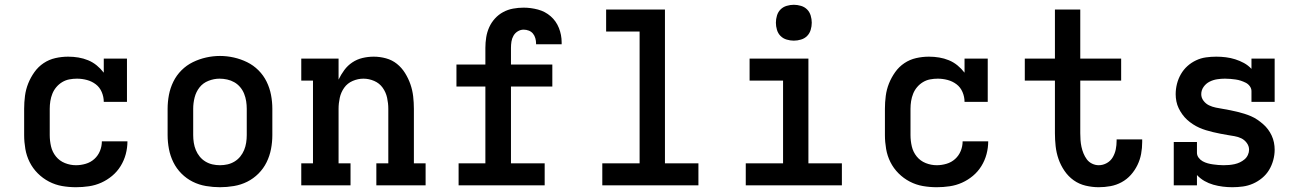

<svg xmlns="http://www.w3.org/2000/svg" viewBox="-20 -775 5440 803"><path d="M298 8Q268 8 239.5 3Q211 -2 185 -15.5Q159 -29 138 -50Q117 -71 104 -97Q91 -123 86 -152Q81 -181 81 -210V-320Q81 -347 84.5 -374Q88 -401 98 -426Q108 -451 124 -473.5Q140 -496 162.5 -511Q185 -526 211.5 -532Q238 -538 265 -538Q287 -538 308 -534.5Q329 -531 348.5 -523Q368 -515 384.5 -501.5Q401 -488 414 -471V-530H511V-349H414Q414 -370 405.5 -390Q397 -410 380.5 -422.5Q364 -435 343.5 -440.5Q323 -446 302 -446Q286 -446 270 -443Q254 -440 240 -431.5Q226 -423 215.5 -410.5Q205 -398 199 -383Q193 -368 190.5 -352Q188 -336 188 -320V-210Q188 -186 193.5 -162.5Q199 -139 214 -120.5Q229 -102 251.5 -93Q274 -84 298 -84Q318 -84 338.5 -90Q359 -96 374.5 -110Q390 -124 398 -143.5Q406 -163 406 -184Q406 -184 406 -184Q406 -184 406 -184H513Q513 -184 513 -184Q513 -184 513 -184Q513 -157 506 -130.5Q499 -104 484.5 -80.5Q470 -57 449 -39.5Q428 -22 403.5 -11Q379 0 352 4Q325 8 298 8Z M900 8Q871 8 841.5 3Q812 -2 786 -15Q760 -28 739 -49Q718 -70 705 -96.5Q692 -123 686.5 -152Q681 -181 681 -210V-320Q681 -349 686.5 -378Q692 -407 705 -433.5Q718 -460 739 -481Q760 -502 786.5 -515Q813 -528 842 -534.5Q871 -541 900 -541Q929 -541 958 -534.5Q987 -528 1013.5 -515Q1040 -502 1061 -481Q1082 -460 1095 -433.5Q1108 -407 1113.5 -378Q1119 -349 1119 -320V-210Q1119 -181 1113.5 -152Q1108 -123 1095 -96.5Q1082 -70 1061 -49Q1040 -28 1014 -15Q988 -2 958.5 3Q929 8 900 8ZM900 -84Q916 -84 931.5 -87.5Q947 -91 961 -99.5Q975 -108 985 -120.5Q995 -133 1001 -147.5Q1007 -162 1009.5 -178Q1012 -194 1012 -210V-320Q1012 -336 1009.5 -352Q1007 -368 1001 -383Q995 -398 984.5 -410.5Q974 -423 960 -431Q946 -439 930 -442.5Q914 -446 898 -446Q875 -446 852 -437Q829 -428 814.5 -409.5Q800 -391 794 -367.5Q788 -344 788 -320V-210Q788 -194 790.5 -178Q793 -162 799 -147.5Q805 -133 815 -120.5Q825 -108 839 -99.5Q853 -91 868.5 -87.5Q884 -84 900 -84Z M1240 0V-92H1289V-438H1240V-530H1396V-442Q1406 -463 1420 -482Q1434 -501 1453.5 -514Q1473 -527 1496 -532.5Q1519 -538 1543 -538Q1569 -538 1594.5 -531Q1620 -524 1640 -508Q1660 -492 1674 -469.5Q1688 -447 1696.5 -422.5Q1705 -398 1708 -372Q1711 -346 1711 -320V-92H1760V0H1554V-92H1604V-320Q1604 -343 1599 -366Q1594 -389 1580.5 -408Q1567 -427 1545 -436.5Q1523 -446 1500 -446Q1477 -446 1455 -436.5Q1433 -427 1419.5 -408Q1406 -389 1401 -366Q1396 -343 1396 -320V-92H1446V0Z M1898 0V-92H2010V-413H1889V-505H2010V-575Q2010 -597 2013.5 -619Q2017 -641 2026 -661Q2035 -681 2050 -697.5Q2065 -714 2084.5 -724.5Q2104 -735 2126 -739Q2148 -743 2170 -743Q2200 -743 2230 -735Q2260 -727 2283 -707Q2306 -687 2317.5 -658Q2329 -629 2329 -598Q2329 -596 2329 -594Q2329 -592 2329 -590H2222Q2222 -591 2222 -592Q2222 -593 2222 -594Q2222 -604 2219 -615Q2216 -626 2209 -634.5Q2202 -643 2191.5 -647Q2181 -651 2170 -651Q2157 -651 2145.5 -644Q2134 -637 2127.5 -625.5Q2121 -614 2119 -601Q2117 -588 2117 -575V-505H2290V-413H2117V-92H2258V0Z M2499 0V-92H2655V-643H2515V-735H2761V-92H2901V0Z M3099 0V-92H3255V-438H3115V-530H3361V-92H3501V0ZM3300 -605Q3285 -605 3270 -609.5Q3255 -614 3244.5 -624.5Q3234 -635 3229.5 -650Q3225 -665 3225 -680Q3225 -695 3229.5 -710Q3234 -725 3244.5 -735.5Q3255 -746 3270 -750.5Q3285 -755 3300 -755Q3315 -755 3330 -750.5Q3345 -746 3355.5 -735.5Q3366 -725 3370.5 -710Q3375 -695 3375 -680Q3375 -665 3370.5 -650Q3366 -635 3355.5 -624.5Q3345 -614 3330 -609.5Q3315 -605 3300 -605Z M3898 8Q3868 8 3839.5 3Q3811 -2 3785 -15.5Q3759 -29 3738 -50Q3717 -71 3704 -97Q3691 -123 3686 -152Q3681 -181 3681 -210V-320Q3681 -347 3684.5 -374Q3688 -401 3698 -426Q3708 -451 3724 -473.5Q3740 -496 3762.5 -511Q3785 -526 3811.5 -532Q3838 -538 3865 -538Q3887 -538 3908 -534.5Q3929 -531 3948.5 -523Q3968 -515 3984.5 -501.5Q4001 -488 4014 -471V-530H4111V-349H4014Q4014 -370 4005.5 -390Q3997 -410 3980.5 -422.5Q3964 -435 3943.5 -440.5Q3923 -446 3902 -446Q3886 -446 3870 -443Q3854 -440 3840 -431.5Q3826 -423 3815.5 -410.5Q3805 -398 3799 -383Q3793 -368 3790.5 -352Q3788 -336 3788 -320V-210Q3788 -186 3793.5 -162.5Q3799 -139 3814 -120.5Q3829 -102 3851.5 -93Q3874 -84 3898 -84Q3918 -84 3938.5 -90Q3959 -96 3974.5 -110Q3990 -124 3998 -143.5Q4006 -163 4006 -184Q4006 -184 4006 -184Q4006 -184 4006 -184H4113Q4113 -184 4113 -184Q4113 -184 4113 -184Q4113 -157 4106 -130.5Q4099 -104 4084.5 -80.5Q4070 -57 4049 -39.5Q4028 -22 4003.5 -11Q3979 0 3952 4Q3925 8 3898 8Z M4575 8Q4548 8 4520.5 1.5Q4493 -5 4470.5 -21Q4448 -37 4432 -60.5Q4416 -84 4407 -110Q4398 -136 4395 -163.5Q4392 -191 4392 -218V-438H4266V-530H4392V-735H4498V-530H4669V-438H4498V-218Q4498 -204 4499 -189.5Q4500 -175 4503 -161Q4506 -147 4511.5 -133.5Q4517 -120 4525.5 -108.5Q4534 -97 4547.5 -90.5Q4561 -84 4575 -84Q4593 -84 4609 -93Q4625 -102 4634 -117.5Q4643 -133 4646.5 -150.5Q4650 -168 4650 -186Q4650 -187 4650 -188.5Q4650 -190 4650 -192H4757Q4757 -189 4757 -186.5Q4757 -184 4757 -181Q4757 -156 4752.5 -131.5Q4748 -107 4737 -84.5Q4726 -62 4709.5 -43.5Q4693 -25 4671 -13Q4649 -1 4624.5 3.5Q4600 8 4575 8Z M5134 8Q5114 8 5094 5.5Q5074 3 5054.5 -2.5Q5035 -8 5017.5 -18Q5000 -28 4986 -43V0H4889V-181H4986V-136Q4986 -125 4993 -115.5Q5000 -106 5010 -100.5Q5020 -95 5031 -92Q5042 -89 5053 -87.5Q5064 -86 5075 -85Q5086 -84 5097 -84Q5109 -84 5120.5 -85Q5132 -86 5143.5 -88.5Q5155 -91 5165.5 -96Q5176 -101 5185 -108.5Q5194 -116 5199 -127Q5204 -138 5204 -149Q5204 -164 5194.5 -177Q5185 -190 5171.5 -196.5Q5158 -203 5143 -205.5Q5128 -208 5113 -210.5Q5098 -213 5083 -216Q5068 -219 5053 -222.5Q5038 -226 5023.5 -230.5Q5009 -235 4995.5 -241Q4982 -247 4969 -255.5Q4956 -264 4945 -274Q4934 -284 4925 -296.5Q4916 -309 4909.5 -322.5Q4903 -336 4900 -351Q4897 -366 4897 -381Q4897 -403 4902.5 -424.5Q4908 -446 4919 -465Q4930 -484 4946 -498.5Q4962 -513 4982 -522.5Q5002 -532 5023.5 -535Q5045 -538 5067 -538Q5087 -538 5107 -535.5Q5127 -533 5146 -527Q5165 -521 5182.5 -511.5Q5200 -502 5214 -487V-530H5311V-349H5214V-394Q5214 -405 5207 -414.5Q5200 -424 5190 -429Q5180 -434 5169.5 -437.5Q5159 -441 5148 -442.5Q5137 -444 5126 -445Q5115 -446 5103 -446Q5087 -446 5070.5 -443.5Q5054 -441 5039 -433.5Q5024 -426 5014 -412Q5004 -398 5004 -381Q5004 -366 5013.5 -353.5Q5023 -341 5036.5 -334.5Q5050 -328 5065 -325Q5080 -322 5095 -319.5Q5110 -317 5125 -314Q5140 -311 5154.5 -307.5Q5169 -304 5183.5 -299.5Q5198 -295 5212 -289Q5226 -283 5238.5 -274.5Q5251 -266 5262.5 -256Q5274 -246 5283 -234Q5292 -222 5298.5 -208Q5305 -194 5308 -179Q5311 -164 5311 -149Q5311 -127 5305 -105Q5299 -83 5287.5 -64Q5276 -45 5258.5 -30.5Q5241 -16 5220.5 -7Q5200 2 5178 5Q5156 8 5134 8Z"/></svg>

Font: Iosevka Curly Slab SmBdEx
Style: Regular
Weight: 600
Width: 7
Monospace: yes
Designer: Belleve Invis
Foundry: Belleve Invis
Version: Version 11.1.0; ttfautohint (v1.8.3)